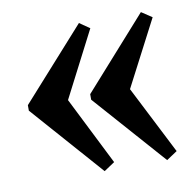

<svg xmlns="http://www.w3.org/2000/svg" viewBox="-55 -471 524 517"><g transform="rotate(-10 207.0 -212.5)"><path d="M362.3 -9.8 189 -205.6V-220.7L361.8 -414.6L390.6 -395.5L296.9 -215.3L391.6 -29.3ZM191.4 -9.8 18.6 -205.6V-220.7L192.4 -414.6L220.2 -395.5L127.4 -215.3L220.7 -29.3Z"/></g></svg>

Font: Elstob 14pt
Style: Bold
Weight: 700
Designer: Peter S. Baker
Version: Version 1.015